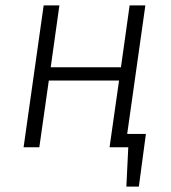

<svg xmlns="http://www.w3.org/2000/svg" viewBox="-20 -543 630 708"><path d="M518 -49 492 145H446L453 0H384L419 -246H160L125 0H67L141 -523H199L167 -295H426L458 -523H516L449 -49Z"/></svg>

Font: FiraGO Light
Style: Italic
Weight: 300
Italic angle: -8°
Designer: bBox Type GmbH
Foundry: bBox Type GmbH
Version: Version 1.001